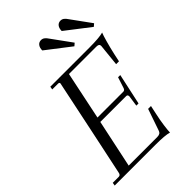

<svg xmlns="http://www.w3.org/2000/svg" viewBox="-261 -942 1048 1048"><g transform="rotate(-45 262.5 -418.5)"><path d="M531 -639Q525 -625 514.5 -587.5Q504 -550 495 -510L485 -463H463L476 -590Q476 -600 470.5 -603.5Q465 -607 454 -607H243L185 -329H386Q396 -330 400 -343L420 -405H437L398 -225H381L390 -287Q390 -301 379 -301H179L120 -23H341Q353 -23 360.5 -27.5Q368 -32 372 -45L414 -167H436L426 -120Q417 -80 412 -43Q407 -6 407 9Q378 0 304 0H-11L-8 -18H38Q51 -18 54 -33L110 -298Q174 -601 174 -604Q174 -612 163 -612H119L122 -630H423Q499 -630 531 -639ZM386 -706 371 -693 231 -801Q231 -822 240.5 -834Q250 -846 266 -846Q277 -846 286 -839.5Q295 -833 304 -819ZM536 -706 521 -693 381 -801Q381 -822 390.5 -834Q400 -846 416 -846Q427 -846 436 -839.5Q445 -833 454 -819Z"/></g></svg>

Font: Arapey
Style: Italic
Weight: 400
Italic angle: -12°
Designer: Eduardo Rodriguez Tunni
Foundry: Eduardo Rodriguez Tunni
Version: Version 3.000